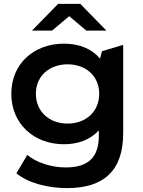

<svg xmlns="http://www.w3.org/2000/svg" viewBox="-20 -764 734 985"><path d="M247 -607 335 -681 423 -607H526L392 -744H278L144 -607ZM612 -534 503 -501 493 -463C449 -516 383 -540 308 -540C155 -540 38 -438 38 -283C38 -128 155 -24 308 -24C380 -24 443 -47 487 -95V-67C487 41 435 95 317 95C243 95 167 70 120 31L64 125C125 175 224 201 324 201C511 201 612 113 612 -81ZM327 -130C232 -130 164 -192 164 -283C164 -373 232 -434 327 -434C421 -434 489 -373 489 -283C489 -192 421 -130 327 -130Z"/></svg>

Font: Talent
Style: Bold
Weight: 600
Designer: Mike Powis
Version: Version 1.001;hotconv 1.0.109;makeotfexe 2.5.65596